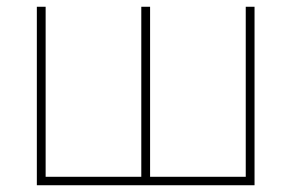

<svg xmlns="http://www.w3.org/2000/svg" viewBox="-20 -548 864 568"><path d="M733 -528V0H89V-528H115V-25H398V-528H424V-25H707V-528Z"/></svg>

Font: Noto Sans Thin
Style: Regular
Weight: 100
Designer: Monotype Design Team
Foundry: Monotype Imaging Inc.
Version: Version 2.007